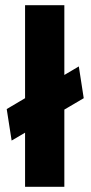

<svg xmlns="http://www.w3.org/2000/svg" viewBox="-20 -723 351 743"><path d="M25 -179 6 -301 285 -466 304 -343ZM77 0V-703H229V0Z"/></svg>

Font: Cairo ExtraBold
Style: Regular
Weight: 800
Designer: Mohamed Gaber, Accademia di Belle Arti di Urbino
Foundry: Kief Type Foundry, Accademia di Belle Arti di Urbino
Version: Version 3.117